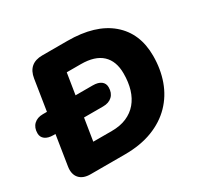

<svg xmlns="http://www.w3.org/2000/svg" viewBox="-163 -885 1099 1065"><g transform="rotate(-30 386.5 -352.5)"><path d="M129 0Q81 0 57.5 -27Q34 -54 42 -102L123 -617Q130 -661 156 -683Q182 -705 226 -705H387Q565 -705 661.5 -623Q758 -541 758 -396Q758 -311 732 -238.5Q706 -166 654 -112.5Q602 -59 525.5 -29.5Q449 0 349 0ZM232 -149H351Q405 -149 445.5 -166.5Q486 -184 513 -216Q540 -248 553.5 -292.5Q567 -337 567 -393Q567 -472 522 -514Q477 -556 387 -556H297ZM58 -291Q25 -291 6 -305Q-13 -319 -13 -344Q-13 -380 8.5 -400.5Q30 -421 66 -421H385Q420 -421 438.5 -407Q457 -393 457 -368Q457 -332 435.5 -311.5Q414 -291 377 -291Z"/></g></svg>

Font: Nunito ExtraLight Black
Style: Italic
Weight: 900
Italic angle: -9°
Version: Version 3.602